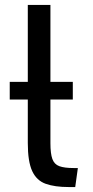

<svg xmlns="http://www.w3.org/2000/svg" viewBox="-20 -755 378 779"><path d="M92.8 -174.8V-351.1H19.5V-422.9H92.8V-734.9H184.6V-422.9H275.4V-351.1H184.6V-173.8Q184.6 -131.8 192.4 -110.1Q200.2 -88.4 220.7 -80.8Q241.2 -73.2 279.8 -73.2H295.9L285.2 3.9H258.8Q202.1 3.9 165.3 -9.3Q128.4 -22.5 110.6 -61Q92.8 -99.6 92.8 -174.8Z"/></svg>

Font: Monda
Style: Regular
Weight: 400
Designer: Vernon Adams
Foundry: Vernon Adams
Version: Version 2.100; ttfautohint (v1.8.3)